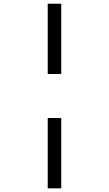

<svg xmlns="http://www.w3.org/2000/svg" viewBox="-20 -780 591 1041"><path d="M238.8 -759.8H312V-378.9H238.8ZM238.8 -140.1H312V241.2H238.8Z"/></svg>

Font: Noto Sans Historic
Style: Regular
Weight: 400
Designer: Monotype Design Team
Foundry: Monotype Imaging Inc.
Version: Version 0.71 uh